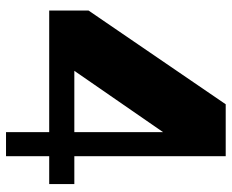

<svg xmlns="http://www.w3.org/2000/svg" viewBox="-86 -684 770 638"><g transform="rotate(90 299.0 -365.0)"><path d="M419 0V-592L462 -584L202.7 -208.7L172.2 -227H591.7V-143.5H15V-274.2L326.5 -730H499V0Z"/></g></svg>

Font: Savate ExtraLight
Style: Regular
Weight: 200
Designer: Max Esnée
Foundry: Plomb Type
Version: Version 2.000